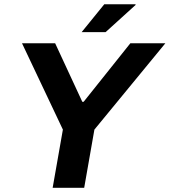

<svg xmlns="http://www.w3.org/2000/svg" viewBox="-20 -892 805 912"><path d="M230.1 0 278.7 -276.4 84.6 -686.4H242L370.9 -408.5H377.3L599.1 -686.4H765.4L428.4 -276.4L379.9 0ZM367.9 -739.5 475.3 -871.7H623.8L624 -868.5L481.7 -739.5Z"/></svg>

Font: Archivo Variable SemiBold
Style: Italic
Weight: 600
Italic angle: -10°
Designer: Hector Gatti
Foundry: Omnibus-Type
Version: Version 2.001